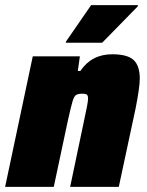

<svg xmlns="http://www.w3.org/2000/svg" viewBox="-30 -730 573 750"><path d="M98 -510H282L274 -453H284Q328 -518 408 -518Q468 -518 492 -495.5Q516 -473 516 -423Q516 -390 500 -308L434 0H244L299 -262Q314 -329 314 -345Q314 -357 309 -360.5Q304 -364 292 -364Q274 -364 266.5 -358.5Q259 -353 253.5 -334.5Q248 -316 236 -263L180 0H-10ZM227 -563 228 -568 326 -710H509L508 -705L369 -563Z"/></svg>

Font: Saira Semi Condensed Black
Style: Italic
Weight: 900
Width: 4
Italic angle: -12°
Designer: Hector Gatti with collaboration of the Omnibus-Type team
Foundry: Omnibus-Type
Version: Version 1.001; ttfautohint (v1.8)